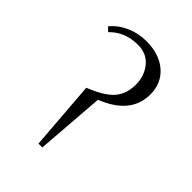

<svg xmlns="http://www.w3.org/2000/svg" viewBox="-206 -814 917 917"><g transform="rotate(45 253.0 -355.5)"><path d="M58.1 -630.9Q87.9 -668 135.7 -689.5Q183.6 -710.9 237.8 -710.9Q325.2 -710.9 378.2 -665.3Q431.2 -619.6 431.2 -543.9Q431.2 -411.6 272 -349.1L245.1 0H219.2L191.9 -350.1Q279.3 -384.8 314.2 -424.8Q349.1 -464.8 349.1 -527.8Q349.1 -586.4 315.2 -628.2Q281.2 -669.9 222.2 -669.9Q133.3 -669.9 78.1 -611.8Z"/></g></svg>

Font: Dihjauti
Style: Regular
Weight: 400
Designer: T. Christopher White
Version: Version 3.0.0